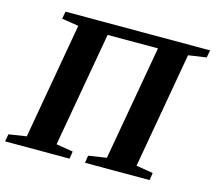

<svg xmlns="http://www.w3.org/2000/svg" viewBox="-102 -773 1002 892"><g transform="rotate(15 398.5 -327.5)"><path d="M-7.3 0 -1 -35.6 84 -48.8 182.1 -606.4 101.1 -619.1 107.9 -654.8H803.2L796.4 -619.1L710 -606.4L611.8 -48.8L692.9 -35.6L687.5 0H377L382.3 -35.6L469.2 -48.8L566.9 -601.1H324.7L227.1 -48.8L308.1 -35.6L302.7 0Z"/></g></svg>

Font: Liberation Serif
Style: Bold Italic
Weight: 700
Italic angle: -16.333°
Designer: Steve Matteson
Foundry: Ascender Corporation
Version: Version 2.1.5